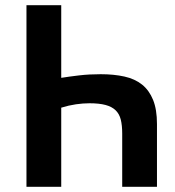

<svg xmlns="http://www.w3.org/2000/svg" viewBox="-20 -720 675 740"><path d="M82 -700H216V-420Q247 -425 285.5 -429.5Q324 -434 368 -434Q419 -434 459.5 -425Q500 -416 527.5 -394Q555 -372 570 -335Q585 -298 585 -242V0H451V-205Q451 -237 445.5 -259Q440 -281 425.5 -295Q411 -309 386.5 -315.5Q362 -322 325 -322Q300 -322 272.5 -318Q245 -314 216 -305V0H82Z"/></svg>

Font: Tilda Sans Bold
Style: Regular
Weight: 700
Designer: ParaType Ltd
Foundry: ParaType Ltd
Version: Version 1.009